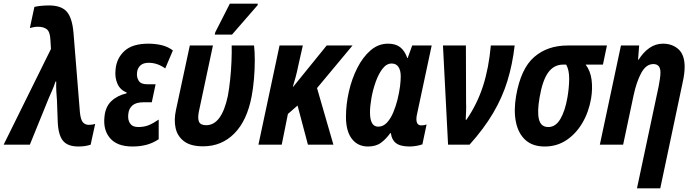

<svg xmlns="http://www.w3.org/2000/svg" viewBox="-69 -795 3813 1055"><path d="M362 10Q301 10 275.5 -23.5Q250 -57 248 -133L244 -243Q242 -267 240.5 -293.5Q239 -320 240 -347H236Q228 -322 218.5 -300.5Q209 -279 199 -256L95 0H-49L211 -526L208 -576Q206 -620 188.5 -634Q171 -648 140 -648Q128 -648 116.5 -646Q105 -644 95 -641L120 -757Q149 -764 192 -765Q264 -767 296 -733Q328 -699 335 -613L370 -179Q374 -137 386.5 -123Q399 -109 419 -109Q438 -109 454 -114L429 0Q400 10 362 10Z M659 10Q575 10 536 -35.5Q497 -81 505 -153Q510 -208 542.5 -239Q575 -270 626 -282L627 -287Q592 -300 576.5 -334.5Q561 -369 566 -413Q571 -474 614.5 -514.5Q658 -555 746 -555Q784 -555 818.5 -547Q853 -539 881 -518L839 -419Q796 -450 748 -450Q718 -450 702 -435Q686 -420 684 -396Q681 -371 693 -351.5Q705 -332 739 -332H786L765 -233H719Q679 -233 659 -216Q639 -199 636 -169Q632 -137 645.5 -117Q659 -97 690 -97Q724 -97 749 -107.5Q774 -118 803 -138V-30Q770 -8 734.5 1Q699 10 659 10Z M1047 9Q979 9 942.5 -18.5Q906 -46 896 -91Q886 -136 898 -191L974 -545H1101L1024 -183Q1016 -145 1024.5 -126Q1033 -107 1064 -107Q1149 -107 1183 -268Q1190 -305 1195.5 -356.5Q1201 -408 1203 -458.5Q1205 -509 1204 -545H1327Q1331 -512 1331 -462.5Q1331 -413 1326.5 -361Q1322 -309 1314 -267Q1289 -133 1219 -62Q1149 9 1047 9ZM1111 -605 1114 -618 1194 -775H1348L1346 -766L1206 -605Z M1351 0 1467 -545H1595L1569 -430Q1564 -404 1556.5 -375.5Q1549 -347 1540 -318H1542L1726 -545H1868L1673 -311L1763 0H1623L1566 -215L1513 -169L1479 0Z M1953 10Q1897 10 1864.5 -32Q1832 -74 1832 -153Q1832 -221 1848 -291.5Q1864 -362 1894.5 -422Q1925 -482 1967.5 -518.5Q2010 -555 2063 -555Q2105 -555 2130 -535.5Q2155 -516 2169 -476H2171L2196 -545H2303L2223 -170Q2219 -154 2219 -141Q2219 -106 2246 -106Q2262 -106 2275 -111L2252 -2Q2239 3 2219 6.5Q2199 10 2183 10Q2131 10 2107 -8.5Q2083 -27 2079 -63H2075Q2053 -32 2025 -11Q1997 10 1953 10ZM2009 -99Q2037 -99 2057.5 -121.5Q2078 -144 2092 -177.5Q2106 -211 2115 -247Q2125 -288 2129 -320Q2133 -352 2133 -376Q2133 -408 2120.5 -427Q2108 -446 2083 -446Q2055 -446 2033 -417.5Q2011 -389 1995.5 -345.5Q1980 -302 1972 -256.5Q1964 -211 1964 -178Q1964 -99 2009 -99Z M2393 0 2365 -545H2491L2492 -233Q2493 -208 2492 -182.5Q2491 -157 2490 -137H2494Q2553 -223 2585 -322Q2617 -421 2628 -545H2759Q2747 -441 2719 -350Q2691 -259 2640.5 -173.5Q2590 -88 2511 0Z M2924 10Q2858 10 2818.5 -25.5Q2779 -61 2766 -124Q2753 -187 2767 -269Q2793 -418 2866 -481.5Q2939 -545 3050 -545H3266L3244 -440H3149Q3175 -406 3181.5 -357.5Q3188 -309 3179 -254Q3166 -179 3131 -119.5Q3096 -60 3043.5 -25Q2991 10 2924 10ZM2944 -97Q2984 -97 3010 -141Q3036 -185 3049 -260Q3058 -312 3058.5 -361Q3059 -410 3042 -440H3025Q2975 -440 2943.5 -397Q2912 -354 2896 -260Q2882 -181 2892.5 -139Q2903 -97 2944 -97Z M3550 -320Q3554 -341 3557 -361Q3560 -381 3560 -397Q3560 -443 3521 -443Q3481 -443 3454.5 -394Q3428 -345 3412 -269L3355 0H3227L3343 -545H3443L3437 -467H3440Q3466 -508 3499.5 -531.5Q3533 -555 3574 -555Q3625 -555 3659 -524.5Q3693 -494 3693 -427Q3693 -390 3681 -337L3559 240H3431Z"/></svg>

Font: Noto Sans Condensed
Style: Bold Italic
Weight: 700
Width: 3
Italic angle: -12°
Designer: Monotype Design Team
Foundry: Monotype Imaging Inc.
Version: Version 2.013; ttfautohint (v1.8.4.7-5d5b)